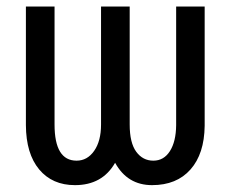

<svg xmlns="http://www.w3.org/2000/svg" viewBox="-20 -548 690 579"><path d="M144.5 -172.4Q144.5 -63.5 210.9 -63.5Q243.2 -63.5 263.9 -93Q284.7 -122.6 284.7 -172.4V-528.3H371.1V-172.4Q371.1 -117.2 390.9 -90.3Q410.6 -63.5 442.4 -63.5Q474.1 -63.5 492.4 -92.3Q510.7 -121.1 511.2 -170.4V-528.3H597.2V-168.5Q596.2 -84 554.4 -36.9Q512.7 10.3 438.5 10.3Q364.3 10.3 327.1 -57.1Q288.6 10.3 206.1 10.3Q137.7 10.3 98.1 -37.1Q58.6 -84.5 58.1 -170.4V-528.3H144.5Z"/></svg>

Font: RobotoCondensed-Regular
Style: Regular
Weight: 400
Designer: Google
Version: Version 2.001201; 2014